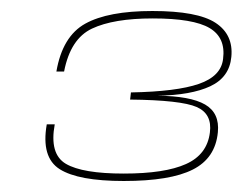

<svg xmlns="http://www.w3.org/2000/svg" viewBox="-20 -701 441 349"><path d="M205 -372Q122.5 -372 88.5 -393.5Q54.5 -415 65 -475H79.5Q69.5 -421 99.8 -403.2Q130 -385.5 205 -385.5Q279.5 -385.5 318 -402.8Q356.5 -420 361.5 -460Q366 -494 337.5 -506.5Q309 -519 216.5 -520L218 -533Q301 -534.5 341.5 -548.5Q382 -562.5 385.5 -594Q390.5 -632.5 361 -650Q331.5 -667.5 257.5 -667.5Q186.5 -667.5 147.2 -649Q108 -630.5 96.5 -571H82.5Q93.5 -635 135 -658Q176.5 -681 257 -681Q339 -681 371.8 -659.5Q404.5 -638 400.5 -597.5Q397 -560.5 362.2 -544.2Q327.5 -528 266 -527Q326 -526.5 352.8 -511Q379.5 -495.5 376 -460.5Q371.5 -413.5 330.5 -392.8Q289.5 -372 205 -372Z"/></svg>

Font: Anybody ExtraExpanded Thin
Style: Italic
Weight: 100
Width: 8
Italic angle: -10°
Designer: Tyler Finck
Foundry: Etcetera Type Company
Version: Version 1.010; ttfautohint (v1.8.3) -l 8 -r 50 -G 200 -x 14 